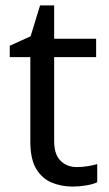

<svg xmlns="http://www.w3.org/2000/svg" viewBox="-20 -679 401 709"><path d="M264 -62Q284 -62 305 -65.5Q326 -69 339 -73V-6Q325 1 299 5.5Q273 10 249 10Q207 10 171.5 -4.5Q136 -19 114 -55Q92 -91 92 -156V-468H16V-510L93 -545L128 -659H180V-536H335V-468H180V-158Q180 -109 203.5 -85.5Q227 -62 264 -62Z"/></svg>

Font: Noto Sans Old Turkic
Style: Regular
Weight: 400
Designer: Monotype Design Team
Foundry: Monotype Imaging Inc.
Version: Version 2.003; ttfautohint (v1.8.4.7-5d5b)